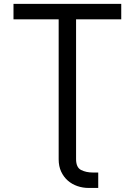

<svg xmlns="http://www.w3.org/2000/svg" viewBox="-20 -747 682 972"><path d="M593.8 -727.3V-649.1H365.1V58.2Q365.1 100.9 390.6 113.6Q416.2 126.4 450.3 126.4H477.3V204.5H429Q399.1 204.5 371.8 195.1Q344.5 185.7 323.3 167.3Q302.2 148.8 289.6 121.8Q277 94.8 277 59.7V-649.1H48.3V-727.3Z"/></svg>

Font: Inter P
Style: Regular
Weight: 400
Designer: Rasmus Andersson
Foundry: rsms
Version: Version 3.018;git-588b23468